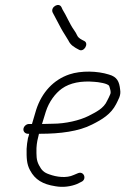

<svg xmlns="http://www.w3.org/2000/svg" viewBox="-20 -736 511 765"><path d="M315.1 -573C304.3 -578.7 292.8 -583.3 287.4 -595C284.1 -602.3 279.6 -610 273.8 -618C257.9 -640.2 243.7 -675.4 229.2 -698L225.1 -707C215 -728.6 179.7 -707.9 189.9 -686C199.4 -667.8 212.8 -643.1 223.3 -623C233.5 -604.2 243 -591.5 252.3 -575C261.2 -555.8 276.5 -547.4 294.4 -538C314.3 -525.9 336.3 -563.4 315.1 -573ZM147.4 -242C151.6 -256.7 156.6 -273 162.5 -291C175.1 -330.6 200.1 -364 226.6 -383C258.7 -406 303.8 -414.6 356 -410C370 -409.3 410.9 -403.8 415.2 -393C417.7 -385 424.2 -368.2 418.6 -359C415.9 -352.3 412.1 -344.3 407.1 -335C393.3 -303.5 362.5 -289.6 332.7 -274C297.2 -256.2 240.8 -243 189.5 -243C172.7 -242.3 158.7 -242 147.4 -242ZM73.3 -222C72.2 -211.4 80.7 -203 91.3 -203H96.3C94.9 -196.3 93.3 -190.7 91.5 -186C88.6 -171.3 86.8 -157 86 -143C85.8 -107.5 85.6 -83.3 100 -57C119.5 -20.3 150.3 -1.6 200.4 6C231.7 11.8 262.7 6.9 287.3 -3L303.2 -11C327.8 -21.1 314.6 -55.8 290.8 -46L274.1 -39C244.1 -24.7 203.8 -31.3 177.3 -41C154.5 -48.4 145.7 -57.9 135.2 -78C124.1 -99.2 125.2 -116 125.3 -146C126.4 -167.5 130.2 -183.4 135.3 -203H141.3C219 -203 294.3 -212.5 347.2 -240C387.2 -260 422 -281.1 442.6 -321C451.1 -339.3 462.9 -355.1 458.7 -379C455.3 -410.6 447.1 -429.7 414 -439C369 -453.3 303.7 -455.6 256.1 -439.5C193.4 -418.2 146.8 -368.4 124.3 -299C118.2 -278.3 112.5 -259.3 107.4 -242H95.4C84.8 -242 74.4 -232.6 73.3 -222Z"/></svg>

Font: Just Breathe
Style: Obl2
Weight: 400
Foundry: Cannot Into Space Fonts
Version: Version 0.72